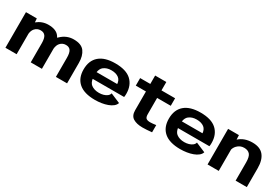

<svg xmlns="http://www.w3.org/2000/svg" viewBox="65 -1740 4000 2759"><g transform="rotate(30 2065.0 -361.0)"><path d="M54 0V-590.5H234L238.5 -527.5Q321.5 -595.5 426.5 -595.5Q555 -595.5 607 -525Q617.5 -511 625.5 -496Q633.5 -504 642.5 -512Q731 -595.5 847 -595.5Q975 -595.5 1026 -525.2Q1077 -455 1077 -340.5V0H891.5V-317Q891.5 -398 867.2 -434.2Q843 -470.5 789 -470.5Q732 -470.5 695 -428.5Q665 -394 659.5 -336V0H474V-317Q474 -398 448.5 -434.2Q423 -470.5 369 -470.5Q312 -470.5 275 -428.5Q246 -395.5 240 -341V0Z M1541 6.5Q1362.5 6.5 1272.2 -71Q1182 -148.5 1182 -293Q1182 -439.5 1272.5 -517.8Q1363 -596 1536.5 -596Q1716 -596 1802.8 -515.8Q1889.5 -435.5 1889.5 -295Q1889.5 -262.5 1885 -240H1363Q1373.5 -177.5 1409.5 -149.5Q1460 -110 1541.5 -110Q1579.5 -110 1614.2 -120Q1649 -130 1673.2 -149.2Q1697.5 -168.5 1704 -196L1865 -128Q1854.5 -94 1823.2 -68.8Q1792 -43.5 1746.5 -26.8Q1701 -10 1648 -1.8Q1595 6.5 1541 6.5ZM1363.5 -351.5H1706Q1701.5 -414 1661 -446Q1615 -481.5 1537 -481.5Q1459.5 -481.5 1409.5 -441.5Q1374 -413.5 1363.5 -351.5Z M2331.5 8Q2234 8 2175.5 -28Q2117 -64 2117 -155V-465.5H1948.5V-590.5H2117V-730H2302.5V-590.5H2528.5V-465.5H2302.5V-197.5Q2302.5 -145 2323.8 -128.5Q2345 -112 2390 -112Q2429.5 -112.5 2486.5 -121V-1.5Q2395 8 2331.5 8Z M2956 6.5Q2777.5 6.5 2687.2 -71Q2597 -148.5 2597 -293Q2597 -439.5 2687.5 -517.8Q2778 -596 2951.5 -596Q3131 -596 3217.8 -515.8Q3304.5 -435.5 3304.5 -295Q3304.5 -262.5 3300 -240H2778Q2788.5 -177.5 2824.5 -149.5Q2875 -110 2956.5 -110Q2994.5 -110 3029.2 -120Q3064 -130 3088.2 -149.2Q3112.5 -168.5 3119 -196L3280 -128Q3269.5 -94 3238.2 -68.8Q3207 -43.5 3161.5 -26.8Q3116 -10 3063 -1.8Q3010 6.5 2956 6.5ZM2778.5 -351.5H3121Q3116.5 -414 3076 -446Q3030 -481.5 2952 -481.5Q2874.5 -481.5 2824.5 -441.5Q2789 -413.5 2778.5 -351.5Z M3408 0V-590.5H3587.5L3591 -517.5Q3676.5 -596 3812.5 -596Q3939.5 -596 3999.2 -522.5Q4059 -449 4059 -312.5V0H3873.5V-301.5Q3873.5 -398 3841 -434.5Q3808.5 -471 3746 -471Q3679.5 -471 3632.5 -422.5Q3604.5 -393.5 3593.5 -355V0Z"/></g></svg>

Font: Anybody ExtraExpanded Regular
Style: Bold
Weight: 700
Width: 8
Designer: Tyler Finck
Foundry: Etcetera Type Company
Version: Version 1.010; ttfautohint (v1.8.3) -l 8 -r 50 -G 200 -x 14 